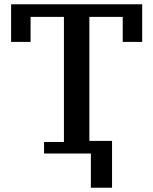

<svg xmlns="http://www.w3.org/2000/svg" viewBox="-20 -718 717 898"><path d="M186 -54H279V-639H123V-522H32V-698H645V-522H554V-639H398V-59H504V160H405V0H186Z"/></svg>

Font: IBM Plex Serif Medm
Style: Regular
Weight: 500
Designer: Mike Abbink, Paul van der Laan, Pieter van Rosmalen
Foundry: Bold Monday
Version: Version 3.001